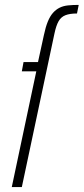

<svg xmlns="http://www.w3.org/2000/svg" viewBox="-20 -763 341 783"><path d="M28 0 128 -472H69L76 -510H135L159 -620Q166 -653 175 -675Q184 -697 196 -710.5Q208 -724 223 -731.5Q238 -739 257.5 -741Q277 -743 301 -743L294 -708Q265 -708 247 -701Q229 -694 219 -676.5Q209 -659 202 -626L69 0Z"/></svg>

Font: Saira ExtraCondensed ExtraLight
Style: Italic
Weight: 250
Width: 2
Italic angle: -12°
Designer: Hector Gatti with collaboration of the Omnibus-Type team
Foundry: Omnibus-Type
Version: Version 1.101